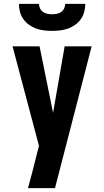

<svg xmlns="http://www.w3.org/2000/svg" viewBox="-20 -760 540 995"><path d="M125 215Q136 175 146.5 135Q157 95 167 54L182 -4L45 -520H185L255 -175L315 -520H455L265 215ZM250 -600Q229 -600 208 -602.5Q187 -605 167.5 -612Q148 -619 130.5 -631.5Q113 -644 101 -661Q89 -678 83.5 -698.5Q78 -719 78 -740H182Q182 -728 187.5 -716.5Q193 -705 203 -698Q213 -691 225.5 -688.5Q238 -686 250 -686Q262 -686 274.5 -688.5Q287 -691 297 -698Q307 -705 312.5 -716.5Q318 -728 318 -740H422Q422 -719 416.5 -698.5Q411 -678 399 -661Q387 -644 369.5 -631.5Q352 -619 332.5 -612Q313 -605 292 -602.5Q271 -600 250 -600Z"/></svg>

Font: Iosevka Heavy
Style: Regular
Weight: 900
Monospace: yes
Designer: Belleve Invis
Foundry: Belleve Invis
Version: Version 32.5.0; ttfautohint (v1.8.4)